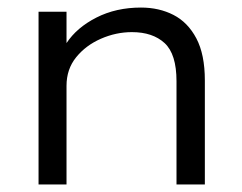

<svg xmlns="http://www.w3.org/2000/svg" viewBox="-20 -488 640 508"><path d="M82 0V-457H156V-374Q183 -415 235 -441.5Q287 -468 353 -468Q401 -468 439 -448.5Q477 -429 499.5 -386.5Q522 -344 522 -275V0H447V-273Q447 -345 415.5 -374Q384 -403 329 -403Q287 -403 247 -385.5Q207 -368 181.5 -336.5Q156 -305 156 -261V0Z"/></svg>

Font: Inconsolata Expanded
Style: Regular
Weight: 400
Width: 7
Monospace: yes
Designer: Raph Levien, Cyreal, Brenton Simpson
Foundry: Raph Levien, Cyreal, Google
Version: Version 3.000; ttfautohint (v1.8.2.53-6de2)